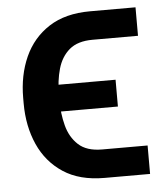

<svg xmlns="http://www.w3.org/2000/svg" viewBox="-45 -586 544 630"><g transform="rotate(-5 227.5 -271.5)"><path d="M274.4 -90.8H424.3V2.9H274.4Q192.4 2.9 138.7 -32.5Q85 -67.9 58.1 -128.2Q31.2 -188.5 31.2 -263.7V-281.2Q31.2 -356.4 58.1 -416.3Q85 -476.1 138.9 -511Q192.9 -545.9 274.4 -545.9H424.3V-452.1H274.4Q225.6 -452.1 198.2 -429Q170.9 -405.8 159.9 -366.9Q148.9 -328.1 148.9 -281.2V-263.7Q148.9 -220.2 159.2 -180.7Q169.4 -141.1 196.5 -116Q223.6 -90.8 274.4 -90.8ZM338.4 -314.9V-226.6H81.5V-314.9Z"/></g></svg>

Font: V-Inter
Style: Medium-500
Weight: 500
Designer: Rasmus Andersson
Foundry: rsms
Version: Version 4.000;git-4146feb